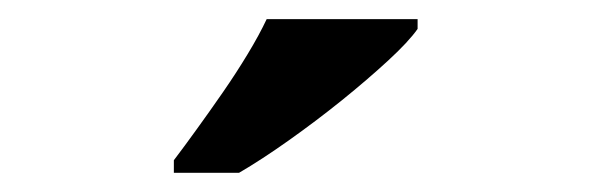

<svg xmlns="http://www.w3.org/2000/svg" viewBox="-20 -786 617 200"><path d="M161.1 -619.1Q171.9 -633.3 185.3 -651.9Q198.7 -670.4 212.4 -690.2Q226.1 -710 238 -729.7Q250 -749.5 257.8 -766.1H415V-755.9Q405.8 -742.7 384.3 -722.9Q362.8 -703.1 336.2 -681.6Q309.6 -660.2 281 -639.9Q252.4 -619.6 229 -606H161.1Z"/></svg>

Font: Droid Serif
Style: Bold
Weight: 700
Designer: Monotype Design team
Foundry: Monotype Imaging Inc.
Version: Version 1.03